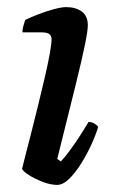

<svg xmlns="http://www.w3.org/2000/svg" viewBox="-20 -520 320 540"><path d="M141 0Q122 0 100 -8.5Q78 -17 61.5 -27.5Q45 -38 42 -45Q44 -54 51 -81Q58 -108 67.5 -145Q77 -182 87 -223Q97 -264 106 -302.5Q115 -341 120 -369Q125 -397 125 -409Q125 -419 119 -424Q113 -429 96 -429H43Q43 -438 46 -448Q49 -458 51 -464Q65 -471 87 -479.5Q109 -488 131 -494Q153 -500 166 -500Q193 -500 210 -487.5Q227 -475 227 -449Q227 -434 219 -394.5Q211 -355 192 -278Q173 -201 141 -73L151 -66Q161 -76 175.5 -95.5Q190 -115 204.5 -137.5Q219 -160 229 -177Q238 -177 245.5 -172.5Q253 -168 256 -163Q250 -142 237.5 -114.5Q225 -87 208.5 -60.5Q192 -34 174.5 -17Q157 0 141 0Z"/></svg>

Font: Texturina 72pt 72pt SemiBold
Style: Italic
Weight: 600
Italic angle: -11°
Designer: Guillermo Torres Carreño
Foundry: Omnibus-Type
Version: Version 1.002; ttfautohint (v1.8.3)